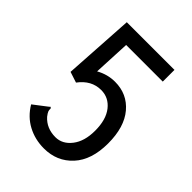

<svg xmlns="http://www.w3.org/2000/svg" viewBox="-187 -718 823 823"><g transform="rotate(45 225.0 -306.0)"><path d="M225 11Q171 11 126 -13Q81 -37 53 -84L113 -130L120 -136L125 -130Q124 -122 126.5 -115Q129 -108 139 -95Q172 -58 226 -58Q268 -58 297.5 -96Q327 -134 327 -198Q327 -265 297.5 -302.5Q268 -340 222 -340Q163 -340 123 -286L74 -302L94 -623H383V-552H161L153 -384Q194 -407 239 -407Q313 -407 359 -352.5Q405 -298 405 -199Q405 -99 354.5 -44Q304 11 225 11Z"/></g></svg>

Font: Inconsolata SemiCondensed Medium
Style: Regular
Weight: 500
Width: 4
Monospace: yes
Designer: Raph Levien, Cyreal, Brenton Simpson
Foundry: Raph Levien, Cyreal, Google
Version: Version 3.001; ttfautohint (v1.8.2.53-6de2)